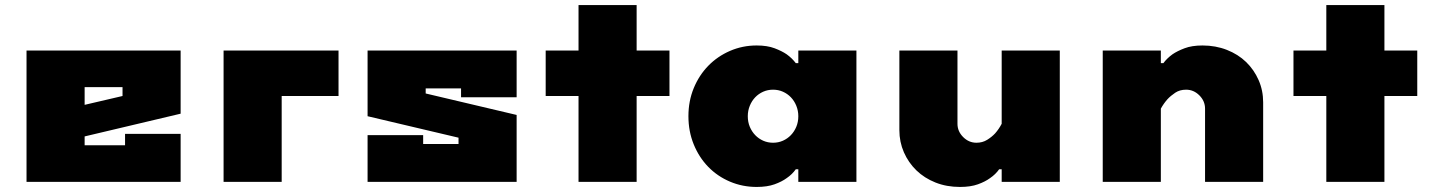

<svg xmlns="http://www.w3.org/2000/svg" viewBox="-20 -720 5670 760"><path d="M465 -375H315V-305L465 -340ZM695 0H85V-520H695V-270L315 -180V-145H475V-190H695Z M1320 -520V-340H1095V0H865V-520Z M1435 -185H1655V-150H1795V-175L1435 -260V-520H2025V-335H1805V-370H1665V-350L2025 -265V0H1435Z M2270 -700H2500V-520H2630V-340H2500V0H2270V-340H2140V-520H2270Z M2705 -260Q2705 -320 2726 -371Q2747 -422 2783.5 -459.5Q2820 -497 2869.5 -518.5Q2919 -540 2975 -540Q3017 -540 3046 -529Q3075 -518 3094 -505Q3116 -489 3130 -470H3140V-520H3370V0H3140V-50H3130Q3116 -30 3094 -15Q3075 -1 3046 9.5Q3017 20 2975 20Q2919 20 2869.5 -1Q2820 -22 2783.5 -59.5Q2747 -97 2726 -148.5Q2705 -200 2705 -260ZM3040 -365Q3019 -365 3001 -357Q2983 -349 2969.5 -335Q2956 -321 2948 -301.5Q2940 -282 2940 -260Q2940 -237 2948 -218Q2956 -199 2969.5 -185Q2983 -171 3001 -163Q3019 -155 3040 -155Q3061 -155 3079 -163Q3097 -171 3110.5 -185Q3124 -199 3132 -218Q3140 -237 3140 -260Q3140 -282 3132 -301.5Q3124 -321 3110.5 -335Q3097 -349 3079 -357Q3061 -365 3040 -365Z M3540 -520H3770V-230Q3770 -200 3792.5 -177.5Q3815 -155 3845 -155Q3869 -155 3887.5 -166.5Q3906 -178 3919 -192Q3934 -209 3945 -230V-520H4175V0H3945V-50H3935Q3921 -30 3899 -15Q3880 -1 3851 9.5Q3822 20 3780 20Q3727 20 3683 2.5Q3639 -15 3607.5 -45.5Q3576 -76 3558 -117Q3540 -158 3540 -205Z M4980 0H4750V-290Q4750 -320 4727.5 -342.5Q4705 -365 4675 -365Q4650 -365 4632 -353Q4614 -341 4601 -327Q4586 -310 4575 -290V0H4345V-520H4575V-470H4585Q4599 -489 4621 -505Q4640 -518 4669 -529Q4698 -540 4740 -540Q4792 -540 4836.5 -522.5Q4881 -505 4912.5 -474.5Q4944 -444 4962 -403Q4980 -362 4980 -315Z M5230 -700H5460V-520H5590V-340H5460V0H5230V-340H5100V-520H5230Z"/></svg>

Font: Imperial One
Style: Regular
Weight: 400
Designer: Jovanny Lemonad
Foundry: Jovanny Lemonad
Version: Version 1.000